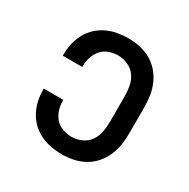

<svg xmlns="http://www.w3.org/2000/svg" viewBox="-128 -644 756 769"><g transform="rotate(30 250.0 -260.0)"><path d="M253 8Q228 8 203 3.5Q178 -1 155 -12Q132 -23 113.5 -40.5Q95 -58 83 -80.5Q71 -103 65.5 -127.5Q60 -152 60 -178V-184H150V-180Q150 -159 156.5 -138.5Q163 -118 177 -102Q191 -86 211.5 -79Q232 -72 253 -72Q276 -72 298 -82Q320 -92 333.5 -111Q347 -130 351.5 -153.5Q356 -177 356 -200V-320Q356 -343 351.5 -366.5Q347 -390 333.5 -409Q320 -428 298 -438Q276 -448 253 -448Q232 -448 211.5 -441Q191 -434 177 -418Q163 -402 156.5 -381.5Q150 -361 150 -340V-336H60V-342Q60 -368 65.5 -392.5Q71 -417 83 -439.5Q95 -462 113.5 -479.5Q132 -497 155 -508Q178 -519 203 -523.5Q228 -528 253 -528Q280 -528 306.5 -522.5Q333 -517 356.5 -504Q380 -491 398 -470.5Q416 -450 427 -425Q438 -400 442 -373.5Q446 -347 446 -320V-200Q446 -173 442 -146.5Q438 -120 427 -95Q416 -70 398 -49.5Q380 -29 356.5 -16Q333 -3 306.5 2.5Q280 8 253 8Z"/></g></svg>

Font: Iosevka Fixed Medium
Style: Regular
Weight: 500
Monospace: yes
Designer: Belleve Invis
Foundry: Belleve Invis
Version: Version 32.3.0